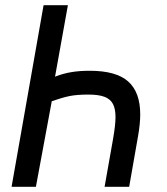

<svg xmlns="http://www.w3.org/2000/svg" viewBox="-20 -718 640 738"><path d="M241 -698 191.5 -423 194.5 -424.5Q223.5 -435.5 254.5 -440.8Q285.5 -446 325 -446Q426.5 -446 472.8 -404.8Q519 -363.5 519 -278.5Q519 -242 510.5 -194L476.5 0H382L414.5 -183.5Q424 -237.5 424 -268.5Q424 -299.5 414.2 -318.2Q404.5 -337 381.8 -345.8Q359 -354.5 320 -354.5Q276 -354.5 247.5 -348.8Q219 -343 179 -329L118 0H24.5L147.5 -698Z"/></svg>

Font: JuliaMono SemiBold
Style: Italic
Weight: 600
Italic angle: -9°
Monospace: yes
Designer: cormullion
Foundry: corm
Version: Version 0.056; ttfautohint (v1.8.4)